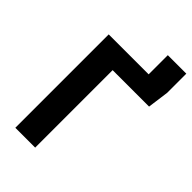

<svg xmlns="http://www.w3.org/2000/svg" viewBox="-249 -920 1006 1006"><g transform="rotate(45 254.5 -417.0)"><path d="M369 -834H506V-692L490 -574H220V0H73V-692H369Z"/></g></svg>

Font: Fira Sans SemiBold
Style: Regular
Weight: 600
Designer: bBox Type GmbH & Carrois Corporate GbR & Edenspiekermann AG
Foundry: bBox Type GmbH & Carrois Corporate GbR & Edenspiekermann AG
Version: Version 4.301;PS 004.301;hotconv 1.0.88;makeotf.lib2.5.64775